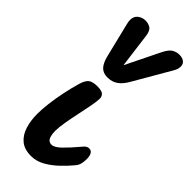

<svg xmlns="http://www.w3.org/2000/svg" viewBox="-278 -897 939 939"><g transform="rotate(45 191.5 -427.5)"><path d="M174 5Q128 5 101 -17.5Q74 -40 62 -78.5Q50 -117 50 -163Q50 -193 55 -235Q60 -277 69.5 -323Q79 -369 91 -410Q100 -441 114.5 -453.5Q129 -466 163 -466Q194 -466 204 -456Q214 -446 214 -432Q214 -414 207.5 -379.5Q201 -345 192.5 -305.5Q184 -266 177.5 -228.5Q171 -191 171 -167Q171 -139 178.5 -122Q186 -105 206 -105Q225 -105 253 -132Q281 -159 323 -209Q331 -218 337.5 -220.5Q344 -223 350 -223Q364 -223 371 -210.5Q378 -198 378 -178Q378 -164 375 -147.5Q372 -131 359 -116Q337 -89 307.5 -61Q278 -33 244.5 -14Q211 5 174 5ZM166 -531Q136 -531 119 -549.5Q102 -568 93 -606L49 -786Q46 -798 46 -808Q46 -834 63.5 -847Q81 -860 102 -860Q122 -860 137.5 -850Q153 -840 157 -806L180 -629L267 -806Q284 -840 301.5 -849.5Q319 -859 337 -859Q358 -859 370.5 -849.5Q383 -840 383 -822Q383 -805 372 -786L260 -593Q243 -563 220.5 -547Q198 -531 166 -531Z"/></g></svg>

Font: Pacifico
Style: Regular
Weight: 400
Designer: Vernon Adams
Foundry: Vernon Adams
Version: Version 3.010; ttfautohint (v1.8.4.7-5d5b)